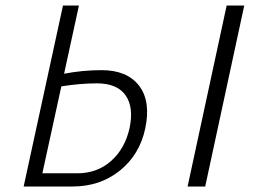

<svg xmlns="http://www.w3.org/2000/svg" viewBox="-20 -678 931 698"><path d="M349 -423Q442 -423 485.5 -366.5Q529 -310 508 -211Q488 -116 416 -58Q344 0 244 0H66L209 -658H267L213 -410Q281 -423 349 -423ZM804 -658H868L726 0H662ZM451 -212Q467 -288 436.5 -331.5Q406 -375 332 -375Q272 -375 203 -364L134 -48H261Q333 -48 383.5 -92.5Q434 -137 451 -212Z"/></svg>

Font: EauTestInfant Semilight
Style: Italic
Weight: 300
Italic angle: -12°
Designer: Christian Thalmann (Catharsis Fonts)
Version: Version 0.001;PS 000.001;hotconv 1.0.88;makeotf.lib2.5.64775